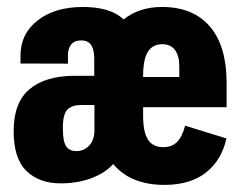

<svg xmlns="http://www.w3.org/2000/svg" viewBox="-20 -517 686 549"><path d="M159.7 -150.4Q159.7 -190.9 172.9 -203.9Q186 -216.8 211.9 -216.8H250V-144.5Q250 -116.7 235.1 -100.8Q220.2 -85 198.7 -85Q178.7 -85 169.2 -98.6Q159.7 -112.3 159.7 -150.4ZM19 -142.1Q19 -63.5 55.7 -28.1Q92.3 7.3 153.3 7.3Q201.2 7.3 240.7 -7.3Q280.3 -22 303.7 -47.9Q329.6 -17.1 366.5 -2.7Q403.3 11.7 449.7 11.7Q524.4 11.7 569.1 -23.7Q613.8 -59.1 627.4 -121.1L509.3 -157.7Q500.5 -124.5 485.6 -110.4Q470.7 -96.2 447.3 -96.2Q416.5 -96.2 402.8 -118.2Q389.2 -140.1 389.2 -186V-299.3Q389.2 -347.2 402.8 -368.9Q416.5 -390.6 443.8 -390.6Q468.3 -390.6 480.5 -373.8Q492.7 -356.9 492.7 -327.6V-296.9H336.9V-210.4H627.9V-282.7Q627.4 -386.7 579.6 -441.9Q531.7 -497.1 442.9 -497.1Q411.1 -497.1 383.5 -488.3Q356 -479.5 333.5 -461.4Q313 -480.5 283.7 -488.8Q254.4 -497.1 217.3 -497.1Q136.7 -497.1 87.4 -458.5Q38.1 -419.9 38.6 -356.4V-335.4L174.3 -335V-359.9Q174.3 -377.4 183.3 -389.4Q192.4 -401.4 211.9 -401.4Q232.4 -401.4 241 -387.7Q249.5 -374 249.5 -349.6V-300.3H194.3Q109.9 -300.3 64.5 -262Q19 -223.6 19 -142.1Z"/></svg>

Font: Roboto Flex
Style: wght 700 wdth 25 opsz 34 GRAD 0.00 slnt 0.00 XTRA 468 XOPQ 96 YOPQ 79 YTLC 514 YTUC 712 YTAS 750 YTDE -203.00 YTFI 738
Weight: 700
Width: 1
Designer: Berlow after Robertson
Foundry: Google
Version: Version 3.100